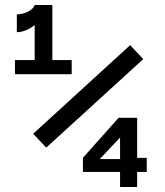

<svg xmlns="http://www.w3.org/2000/svg" viewBox="-20 -750 660 770"><path d="M47.5 -692.5V-621C72.5 -621 98 -632.5 119 -649.5V-509H40V-452.5H267.5V-509H190V-730H119C110.5 -704.5 71.5 -692.5 47.5 -692.5ZM113 -213.5 165.5 -158 554.5 -513 502 -569ZM312.5 -60.5H461.5V0H530V-60.5H568.5V-117H530V-277.5H455.5L312.5 -117ZM380 -112 461.5 -198.5V-112Z"/></svg>

Font: Monaspace Argon SemiBold
Style: Regular
Weight: 600
Designer: Riley Cran & the Lettermatic Team
Foundry: Lettermatic
Version: Version 1.000 (Monaspace Argon)